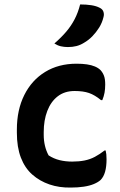

<svg xmlns="http://www.w3.org/2000/svg" viewBox="-20 -834 540 865"><path d="M325 -547Q351 -547 371.5 -544Q392 -541 407.5 -534.5Q423 -528 433 -518Q443 -507 448.5 -492.5Q454 -478 454 -453Q454 -433 451 -416.5Q448 -400 441 -383H435Q407 -406 381 -415Q355 -424 316 -424Q271 -424 240 -400Q209 -376 193 -334Q177 -292 177 -239V-226Q177 -201 182.5 -177.5Q188 -154 199 -134Q222 -119 248.5 -112.5Q275 -106 305 -106Q336 -106 361 -111Q386 -116 407.5 -127.5Q429 -139 451 -156H456Q458 -148 459 -139Q460 -130 460 -116Q460 -84 453.5 -60.5Q447 -37 433 -23Q422 -13 403 -5Q384 3 357.5 7Q331 11 299 11Q247 12 203 -3Q159 -18 125.5 -47.5Q92 -77 74 -124Q56 -171 56 -236V-250Q56 -339 89.5 -406Q123 -473 183.5 -510Q244 -547 325 -547ZM341 -814Q369 -814 391.5 -810.5Q414 -807 429 -799Q442 -793 446 -781Q450 -769 446 -756Q440 -731 426.5 -709.5Q413 -688 396 -670.5Q379 -653 358 -641Q342 -631 324.5 -626.5Q307 -622 286 -622Q269 -622 254 -625.5Q239 -629 225 -638Q257 -666 279 -692Q301 -718 316.5 -748Q332 -778 341 -814Z"/></svg>

Font: Recursive Casual SemiBold
Style: Regular
Weight: 600
Version: Version 1.047